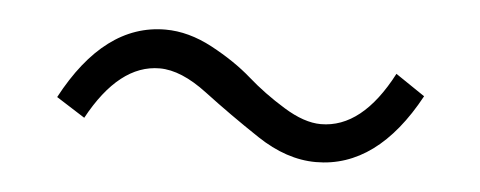

<svg xmlns="http://www.w3.org/2000/svg" viewBox="-27 -483 588 235"><g transform="rotate(5 267.0 -365.0)"><path d="M366.2 -293Q330.1 -293 293.5 -317.4Q256.8 -341.8 224.6 -366.2Q192.4 -390.6 166 -390.6Q116.2 -390.6 79.1 -322.3L43.9 -344.7Q93.8 -438.5 168.9 -438.5Q197.3 -438.5 226.6 -422.9Q255.9 -407.2 276.4 -389.2Q296.9 -371.1 322.3 -355.5Q347.7 -339.8 368.2 -339.8Q418.9 -339.8 455.1 -409.2L491.2 -384.8Q441.4 -293 366.2 -293Z"/></g></svg>

Font: Gen Shin Gothic Light
Style: Regular
Weight: 200
Designer: [Source Han Sans]
Ryoko NISHIZUKA  (kana & ideographs); Paul D. Hunt (Latin, Greek & Cyrillic); Wenlong ZHANG  (bopomofo
Version: Version 1.002.20150607